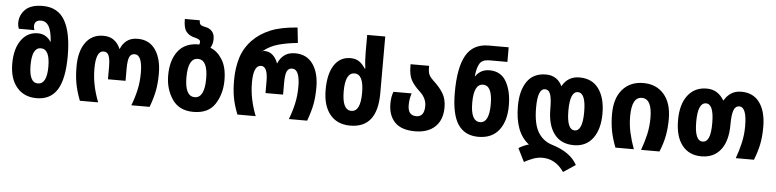

<svg xmlns="http://www.w3.org/2000/svg" viewBox="-54 -1070 6506 1610"><g transform="rotate(5 3199.5 -264.5)"><path d="M265 10Q382 10 438.5 -81Q495 -172 495 -365Q495 -562 436.5 -663.5Q378 -765 250 -765Q151 -765 104 -718.5Q57 -672 57 -605Q57 -582 66 -557H198Q191 -574 191 -589Q191 -641 247 -641Q289 -641 312.5 -601Q336 -561 342 -472H339Q322 -499 294.5 -516Q267 -533 229 -533Q142 -533 89.5 -459.5Q37 -386 37 -262Q37 -135 98 -62.5Q159 10 265 10ZM265 -114Q191 -114 191 -261Q191 -410 265 -410Q341 -410 341 -262Q341 -114 265 -114Z M629 0H783Q756 -68 741.5 -137.5Q727 -207 727 -280Q727 -429 792 -429Q822 -429 835 -400Q848 -371 848 -301V-200H996V-301Q996 -372 1009 -400.5Q1022 -429 1053 -429Q1118 -429 1118 -277Q1118 -200 1102.5 -131.5Q1087 -63 1062 0H1216Q1245 -78 1257 -141Q1269 -204 1269 -284Q1269 -410 1217 -485Q1165 -560 1068 -560Q1011 -560 976 -533Q941 -506 924 -462H922Q904 -506 869 -533Q834 -560 778 -560Q682 -560 629 -485.5Q576 -411 576 -284Q576 -204 588 -139.5Q600 -75 629 0Z M1585 10Q1711 10 1766.5 -76Q1822 -162 1822 -277Q1822 -386 1780.5 -451.5Q1739 -517 1681 -538Q1689 -552 1695 -569Q1701 -586 1701 -614Q1701 -656 1678.5 -679.5Q1656 -703 1623 -708Q1595 -713 1583.5 -722.5Q1572 -732 1572 -760H1446Q1446 -683 1471.5 -652.5Q1497 -622 1538 -613Q1560 -608 1575 -600.5Q1590 -593 1590 -579Q1590 -567 1585 -557Q1572 -558 1559 -557Q1455 -550 1401.5 -474Q1348 -398 1348 -277Q1348 -162 1406.5 -76Q1465 10 1585 10ZM1585 -114Q1502 -114 1502 -275Q1502 -436 1585 -436Q1668 -436 1668 -277Q1668 -114 1585 -114Z M1955 0H2109Q2082 -68 2067.5 -137.5Q2053 -207 2053 -279Q2053 -424 2118 -424Q2174 -424 2174 -300V-200H2322V-300Q2322 -367 2335 -395.5Q2348 -424 2379 -424Q2444 -424 2444 -277Q2444 -200 2428.5 -131.5Q2413 -63 2388 0H2542Q2571 -78 2583 -141Q2595 -204 2595 -284Q2595 -407 2543 -480.5Q2491 -554 2394 -554Q2337 -554 2302 -527Q2267 -500 2250 -457H2248Q2234 -498 2205 -524.5Q2176 -551 2134 -551Q2125 -551 2119 -545V-548Q2174 -594 2247.5 -614Q2321 -634 2408 -642L2394 -771Q2254 -761 2166 -724Q2078 -687 2019 -626Q1954 -558 1928 -472.5Q1902 -387 1902 -284Q1902 -204 1913.5 -140Q1925 -76 1955 0Z M2905 10Q3133 10 3133 -282V-760H2981V-620Q2981 -583 2983 -549Q2985 -515 2990 -478H2984Q2962 -513 2933 -533.5Q2904 -554 2859 -554Q2772 -554 2723 -480.5Q2674 -407 2674 -271Q2674 -138 2734.5 -64Q2795 10 2905 10ZM2904 -114Q2826 -114 2826 -272Q2826 -429 2904 -429Q2981 -429 2981 -272Q2981 -114 2904 -114Z M3450 10Q3559 10 3619.5 -48Q3680 -106 3680 -211Q3680 -281 3651 -329Q3622 -377 3567 -427Q3542 -450 3531.5 -471.5Q3521 -493 3521 -531V-547H3365V-532Q3365 -458 3387.5 -415.5Q3410 -373 3460 -327Q3518 -275 3518 -209Q3518 -117 3450 -117Q3379 -117 3379 -204Q3379 -232 3383.5 -258Q3388 -284 3395 -304H3242Q3225 -261 3225 -203Q3225 -104 3280 -47Q3335 10 3450 10Z M3984 10Q4097 10 4156.5 -66Q4216 -142 4216 -273Q4216 -394 4171 -474Q4126 -554 4029 -554Q3955 -554 3913 -494H3910Q3918 -568 3940 -602.5Q3962 -637 4021 -637H4172V-760H4003Q3873 -760 3814 -657Q3755 -554 3755 -344Q3755 -160 3812 -75Q3869 10 3984 10ZM3987 -114Q3908 -114 3908 -271Q3908 -429 3986 -429Q4064 -429 4064 -271Q4064 -114 3987 -114Z M4717 242 4819 174Q4764 71 4607 23Q4528 -1 4486.5 -71Q4445 -141 4445 -277Q4445 -436 4506 -436Q4540 -436 4552.5 -397Q4565 -358 4565 -275Q4565 -140 4622 -65Q4679 10 4787 10Q4890 10 4947 -66.5Q5004 -143 5004 -275Q5004 -406 4948.5 -483Q4893 -560 4786 -560Q4689 -560 4642 -475H4640Q4598 -560 4504 -560Q4398 -560 4345 -483Q4292 -406 4292 -276Q4292 -53 4412 37Q4389 43 4365 54Q4341 65 4327 75L4383 187Q4414 169 4454 153.5Q4494 138 4535 138Q4645 138 4717 242ZM4784 -114Q4717 -114 4717 -275Q4717 -436 4783 -436Q4850 -436 4850 -275Q4850 -114 4784 -114Z M5137 0H5292Q5266 -71 5251.5 -136.5Q5237 -202 5237 -273Q5237 -435 5322 -435Q5408 -435 5408 -273Q5408 -201 5393 -135Q5378 -69 5353 0H5508Q5538 -74 5550 -139Q5562 -204 5562 -278Q5562 -412 5497.5 -486Q5433 -560 5324 -560Q5214 -560 5149 -486Q5084 -412 5084 -278Q5084 -204 5096 -139.5Q5108 -75 5137 0Z M5860 10Q5965 10 6023 -64Q6081 -138 6081 -275Q6081 -359 6095 -397Q6109 -435 6142 -435Q6205 -435 6205 -273Q6205 -200 6189 -131Q6173 -62 6150 0H6303Q6330 -68 6343.5 -132Q6357 -196 6357 -279Q6357 -410 6303.5 -484.5Q6250 -559 6149 -559Q6099 -559 6063.5 -536Q6028 -513 6006 -474H6002Q5979 -514 5943 -537Q5907 -560 5857 -560Q5756 -560 5698 -484.5Q5640 -409 5640 -275Q5640 -138 5698.5 -64Q5757 10 5860 10ZM5861 -114Q5793 -114 5793 -275Q5793 -436 5862 -436Q5928 -436 5928 -275Q5928 -190 5911 -152Q5894 -114 5861 -114Z"/></g></svg>

Font: Noto Sans Georgian Condensed Extra
Style: Regular
Weight: 800
Width: 3
Designer: Monotype Design Team
Foundry: Monotype Imaging Inc.
Version: Version 1.901